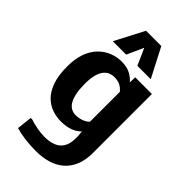

<svg xmlns="http://www.w3.org/2000/svg" viewBox="-304 -877 1216 1216"><g transform="rotate(45 304.0 -269.0)"><path d="M282.2 247.1Q231.9 247.1 185.3 241.5Q138.7 235.8 98.6 223.6L109.9 121.6H123Q156.2 132.3 190.9 138.7Q225.6 145 256.3 145Q300.3 145 333.5 132.1Q366.7 119.1 385 89.1Q403.3 59.1 403.3 7.8Q403.3 -0.5 402.8 -11.5Q402.3 -22.5 399.4 -46.9Q377.4 -23.9 342.8 -10.7Q308.1 2.4 259.8 2.4Q221.2 2.4 182.6 -10.5Q144 -23.4 112.3 -54.4Q80.6 -85.4 61.5 -138.9Q42.5 -192.4 42.5 -273.4Q42.5 -342.3 61 -392.6Q79.6 -442.9 111.6 -475.1Q143.6 -507.3 183.3 -522.9Q223.1 -538.6 265.1 -538.6Q312.5 -538.6 344 -521.7Q375.5 -504.9 394.5 -481.4L396 -528.3H545.4V-1Q545.4 64 525.9 110.8Q506.3 157.7 471.2 188Q436 218.3 387.9 232.7Q339.8 247.1 282.2 247.1ZM298.8 -91.8Q312 -91.8 325.4 -94.2Q338.9 -96.7 351.1 -101.1Q363.3 -105.5 373.8 -112.1Q384.3 -118.7 392.1 -126.5V-394.5Q383.3 -404.8 374 -412.6Q364.7 -420.4 353.8 -425.8Q342.8 -431.2 330.1 -433.8Q317.4 -436.5 301.8 -436.5Q282.2 -436.5 264.2 -429.2Q246.1 -421.9 231.2 -403.8Q216.3 -385.7 207.8 -354Q199.2 -322.3 199.2 -272.9Q199.2 -226.1 206.1 -191.9Q212.9 -157.7 225.6 -135.5Q238.3 -113.3 256.8 -102.5Q275.4 -91.8 298.8 -91.8ZM133.8 -589.4 235.8 -785.2H372.6L474.1 -589.4H354L304.2 -701.2L253.9 -589.4Z"/></g></svg>

Font: Comme
Style: Bold
Weight: 700
Version: Version 1.000;gftools[0.9.27]